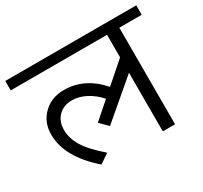

<svg xmlns="http://www.w3.org/2000/svg" viewBox="-151 -831 1070 1014"><g transform="rotate(-30 384.5 -323.5)"><path d="M572.3 0V-357.4L344.8 -163.8L297.8 -210.8L398.4 -299.3Q365 -337.7 322.3 -360Q279.6 -382.2 238.6 -382.2Q186.6 -382.2 155.2 -350.4Q123.9 -318.5 123.9 -267.4Q123.9 -216.4 154.2 -166.1Q184.5 -115.8 261.4 -49.5L204.2 -10.1Q53.1 -141.6 53.1 -279.6Q53.1 -353.9 102.6 -402.2Q152.2 -450.5 228.5 -450.5Q354.4 -450.5 448.4 -342.8L572.3 -451.5V-589H-15.2V-646.6H783.6V-589H647.1V0Z"/></g></svg>

Font: Khula
Style: Regular
Weight: 400
Designer: Erin McLaughlin, Steve Matteson
Version: Version 1.000;PS 1.0;hotconv 1.0.72;makeotf.lib2.5.5900; ttf